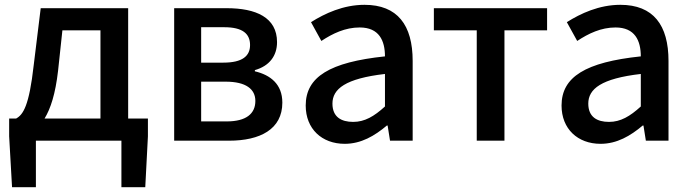

<svg xmlns="http://www.w3.org/2000/svg" viewBox="-20 -584 2872 797"><path d="M594 -92H512V-550H149L120 -314C101 -144 76 -108 47 -92H18V-18L30 193H129V0H484V193H583L594 -18ZM221 -290 239 -458H397V-92H165C190 -133 210 -194 221 -290Z M703 -550V0H931C1059 0 1152 -47 1152 -158C1152 -235 1102 -273 1038 -288V-293C1098 -310 1130 -352 1130 -409C1130 -512 1042 -550 921 -550ZM907 -324H815V-471H911C987 -471 1018 -444 1018 -397C1018 -352 987 -324 907 -324ZM921 -80H815V-245H917C1001 -245 1040 -214 1040 -165C1040 -112 1002 -80 921 -80Z M1411 13C1479 13 1535 -20 1586 -63H1589L1599 0H1693V-331C1693 -480 1630 -564 1493 -564C1405 -564 1328 -528 1271 -492L1314 -414C1361 -445 1413 -470 1473 -470C1554 -470 1578 -415 1578 -350C1349 -326 1249 -265 1249 -146C1249 -49 1316 13 1411 13ZM1446 -78C1397 -78 1360 -98 1360 -154C1360 -215 1414 -258 1578 -277V-142C1533 -101 1494 -78 1446 -78Z M1959 -458V0H2074V-458H2251V-550H1781V-458Z M2473 13C2541 13 2597 -20 2648 -63H2651L2661 0H2755V-331C2755 -480 2692 -564 2555 -564C2467 -564 2390 -528 2333 -492L2376 -414C2423 -445 2475 -470 2535 -470C2616 -470 2640 -415 2640 -350C2411 -326 2311 -265 2311 -146C2311 -49 2378 13 2473 13ZM2508 -78C2459 -78 2422 -98 2422 -154C2422 -215 2476 -258 2640 -277V-142C2595 -101 2556 -78 2508 -78Z"/></svg>

Font: Spoqa Han Sans Neo Medium
Style: Regular
Weight: 500
Designer: [Spoqa Han Sans Neo] Dong-huui Kim ___ Younghwa Kang ___ Yujin Lee ___ [Noto Sans] Ryoko NISHIZUKA ____ (kana & ideograp
Foundry: Spoqa (http://www.spoqa-han-sans.com)
Version: Version 1.100;hotconv 1.0.109;makeotfexe 2.5.65596